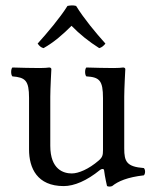

<svg xmlns="http://www.w3.org/2000/svg" viewBox="-20 -682 571 714"><path d="M217 10C256 10 303 -10 352 -50C357 -54 366 -56 367 -49C370 -24 378 10 378 10C386 13 391 12 397 10C419 -8 454 -23 515 -30C521 -36 521 -51 515 -57C451 -62 442 -81 442 -130V-322C442 -352 446 -425 446 -425C446 -428 443 -431 438 -431C433 -430 418 -429 403 -429C371 -429 335 -430 301 -431C295 -425 295 -404 301 -398C350 -395 363 -383 363 -317V-124C363 -105 361 -97 347 -85C310 -53 272 -37 247 -37C217 -37 167 -51 167 -140V-322C167 -352 171 -425 171 -425C171 -428 168 -431 163 -431C158 -430 143 -429 128 -429C96 -429 60 -430 26 -431C20 -425 20 -404 26 -398C74 -394 88 -383 88 -318V-126C88 -57 118 10 217 10ZM263 -660C252 -663 242 -662 231 -660C202 -614 156 -560 120 -520C126 -511 133 -505 142 -503C181 -525 214 -554 246 -586C276 -555 311 -527 349 -503C358 -505 367 -513 372 -520C336 -560 292 -613 263 -660Z"/></svg>

Font: Libertinus Math
Style: Regular
Weight: 400
Designer: Philipp H. Poll, Khaled Hosny
Foundry: Caleb Maclennan
Version: Version 7.050;RELEASE